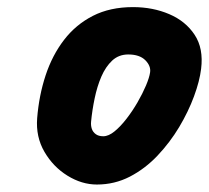

<svg xmlns="http://www.w3.org/2000/svg" viewBox="-20 -884 574 527"><path d="M246 -377.5Q204.5 -377.5 165.2 -401.8Q126 -426 102 -467.2Q78 -508.5 82 -559.5Q87 -622 105.2 -677.2Q123.5 -732.5 155.8 -774.5Q188 -816.5 235 -840.5Q282 -864.5 345 -864.5Q399.5 -864.5 444.5 -845.2Q489.5 -826 514.2 -788.5Q539 -751 532 -695Q528 -661.5 512.5 -619.5Q497 -577.5 471.8 -535.2Q446.5 -493 412.5 -457Q378.5 -421 336.5 -399.2Q294.5 -377.5 246 -377.5ZM263.5 -510Q278 -510 294.5 -523.5Q311 -537 327.2 -558Q343.5 -579 357.5 -603.2Q371.5 -627.5 380.8 -649.5Q390 -671.5 392 -685.5Q394.5 -703 378.8 -718.8Q363 -734.5 332 -734.5Q306 -734.5 288 -717.8Q270 -701 258.2 -673.8Q246.5 -646.5 239.8 -614Q233 -581.5 230 -550Q229 -539.5 232 -530.5Q235 -521.5 242.8 -515.8Q250.5 -510 263.5 -510Z"/></svg>

Font: Edu NSW ACT Hand Pre
Style: Regular
Weight: 400
Designer: Tina and Corey Anderson, Eben Sorkin, Mirko Velimirovic
Foundry: Sorkin Type Co.
Version: Version 2.000